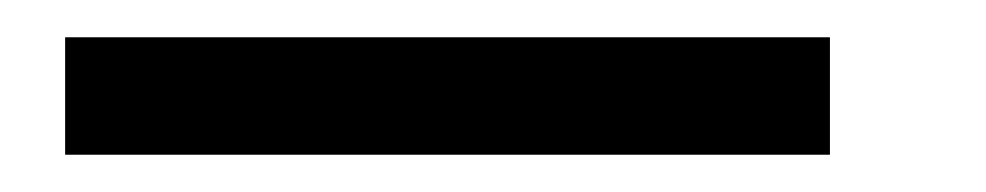

<svg xmlns="http://www.w3.org/2000/svg" viewBox="-20 -676 524 102"><path d="M14.6 -593.8V-656.2H420.9V-593.8Z"/></svg>

Font: Terminal Grotesque
Style: Regular
Weight: 400
Designer: Raphaël Bastide
Foundry: http://raphaelbastide.com
Version: Version 1.0